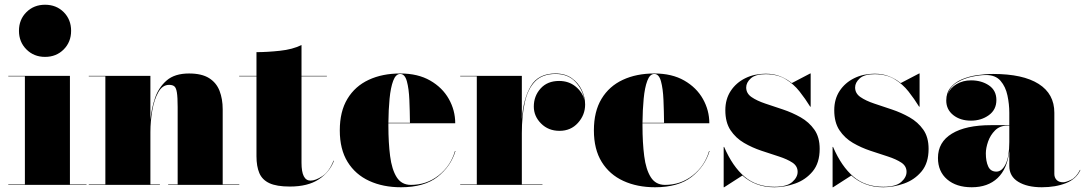

<svg xmlns="http://www.w3.org/2000/svg" viewBox="-20 -780 4584 810"><path d="M60 -650Q60 -697.5 91.5 -728.8Q123 -760 170 -760Q217.5 -760 248.8 -728.8Q280 -697.5 280 -650Q280 -603 248.8 -571.5Q217.5 -540 170 -540Q123 -540 91.5 -571.5Q60 -603 60 -650ZM15 -2H85V-458H15V-460H275V-2H345V0H15Z M354.5 -2H424.5V-458H354.5V-460H614.5V-273.5Q618.5 -320.5 633.8 -365.8Q649 -411 683 -440.5Q717 -470 777.5 -470Q831 -470 862 -450.5Q893 -431 906.2 -396.8Q919.5 -362.5 919.5 -319V-2H989.5V0H689.5V-2H729.5V-328Q729.5 -370 726.2 -390Q723 -410 715.2 -416Q707.5 -422 693.5 -422Q665.5 -422 648 -391.2Q630.5 -360.5 622.5 -314.5Q614.5 -268.5 614.5 -223V-2H654.5V0H354.5Z M1389 -102Q1371 -54 1325 -23.5Q1279 7 1203 7Q1147 7 1116.5 -7.2Q1086 -21.5 1074 -50Q1062 -78.5 1062 -121V-458H989V-460H1062V-560Q1107 -560 1160.8 -565.8Q1214.5 -571.5 1252 -590V-460H1359V-458H1252V-93Q1252 -18 1290 -18Q1311 -18 1339.8 -36.8Q1368.5 -55.5 1387 -102Z M1901.5 -143Q1882 -78 1826 -34Q1770 10 1671.5 10Q1596 10 1537.8 -16.8Q1479.5 -43.5 1446.5 -96.8Q1413.5 -150 1413.5 -230Q1413.5 -310 1445.8 -363.2Q1478 -416.5 1535.5 -443.2Q1593 -470 1668.5 -470Q1743 -470 1794.8 -440.2Q1846.5 -410.5 1873.5 -362.5Q1900.5 -314.5 1900.5 -260H1618.5Q1618.5 -255 1618.5 -250Q1618.5 -178 1625.8 -121.5Q1633 -65 1653.5 -32.5Q1674 0 1713.5 0Q1779.5 0 1830.2 -39.8Q1881 -79.5 1899.5 -143ZM1668.5 -468Q1649.5 -468 1638.8 -439.2Q1628 -410.5 1623.5 -363.5Q1619 -316.5 1618.5 -262H1709.5Q1709 -311 1707 -358.5Q1705 -406 1696.5 -437Q1688 -468 1668.5 -468Z M1921.5 -2H1991.5V-458H1921.5V-460H2181.5V-277.5Q2188 -365 2219.8 -417.5Q2251.5 -470 2323.5 -470Q2364 -470 2391.8 -450.5Q2419.5 -431 2434 -401Q2448.5 -371 2448.5 -339Q2448.5 -295 2418.2 -261.5Q2388 -228 2340.5 -228Q2293.5 -228 2262.8 -258.8Q2232 -289.5 2232 -330.5Q2232 -375 2260.8 -406.8Q2289.5 -438.5 2338.5 -438.5Q2379.5 -438.5 2408.2 -415Q2437 -391.5 2445 -360Q2438.5 -401.5 2407.5 -434.8Q2376.5 -468 2323.5 -468Q2268 -468 2237.2 -436.2Q2206.5 -404.5 2194 -348Q2181.5 -291.5 2181.5 -218V-2H2268.5V0H1921.5Z M2973.5 -143Q2954 -78 2898 -34Q2842 10 2743.5 10Q2668 10 2609.8 -16.8Q2551.5 -43.5 2518.5 -96.8Q2485.5 -150 2485.5 -230Q2485.5 -310 2517.8 -363.2Q2550 -416.5 2607.5 -443.2Q2665 -470 2740.5 -470Q2815 -470 2866.8 -440.2Q2918.5 -410.5 2945.5 -362.5Q2972.5 -314.5 2972.5 -260H2690.5Q2690.5 -255 2690.5 -250Q2690.5 -178 2697.8 -121.5Q2705 -65 2725.5 -32.5Q2746 0 2785.5 0Q2851.5 0 2902.2 -39.8Q2953 -79.5 2971.5 -143ZM2740.5 -468Q2721.5 -468 2710.8 -439.2Q2700 -410.5 2695.5 -363.5Q2691 -316.5 2690.5 -262H2781.5Q2781 -311 2779 -358.5Q2777 -406 2768.5 -437Q2760 -468 2740.5 -468Z M3035 10H3033V-160H3035Q3070.5 -77.5 3121 -34.8Q3171.5 8 3247 8Q3299.5 8 3322.2 -12Q3345 -32 3345 -55Q3345 -79.5 3323 -94Q3301 -108.5 3266.2 -119.8Q3231.5 -131 3192.5 -144Q3153.5 -157 3118.8 -177.2Q3084 -197.5 3062 -230.5Q3040 -263.5 3040 -315Q3040 -362 3062.8 -396.5Q3085.5 -431 3124 -450Q3162.5 -469 3210 -469Q3244.5 -469 3271.8 -458Q3299 -447 3320.5 -429.5L3398 -470H3400V-330H3398Q3378 -362.5 3353.2 -394Q3328.5 -425.5 3294 -446.2Q3259.5 -467 3210 -467Q3166.5 -467 3147.2 -449.2Q3128 -431.5 3128 -411Q3128 -386 3150.5 -370.5Q3173 -355 3208.2 -343.2Q3243.5 -331.5 3283 -318.2Q3322.5 -305 3357.8 -285Q3393 -265 3415.5 -233.2Q3438 -201.5 3438 -152Q3438 -92.5 3408.5 -57Q3379 -21.5 3334.8 -5.8Q3290.5 10 3247 10Q3206 10 3172.5 -2.8Q3139 -15.5 3112 -39.5Z M3494.5 10H3492.5V-160H3494.5Q3530 -77.5 3580.5 -34.8Q3631 8 3706.5 8Q3759 8 3781.8 -12Q3804.5 -32 3804.5 -55Q3804.5 -79.5 3782.5 -94Q3760.5 -108.5 3725.8 -119.8Q3691 -131 3652 -144Q3613 -157 3578.2 -177.2Q3543.5 -197.5 3521.5 -230.5Q3499.5 -263.5 3499.5 -315Q3499.5 -362 3522.2 -396.5Q3545 -431 3583.5 -450Q3622 -469 3669.5 -469Q3704 -469 3731.2 -458Q3758.5 -447 3780 -429.5L3857.5 -470H3859.5V-330H3857.5Q3837.5 -362.5 3812.8 -394Q3788 -425.5 3753.5 -446.2Q3719 -467 3669.5 -467Q3626 -467 3606.8 -449.2Q3587.5 -431.5 3587.5 -411Q3587.5 -386 3610 -370.5Q3632.5 -355 3667.8 -343.2Q3703 -331.5 3742.5 -318.2Q3782 -305 3817.2 -285Q3852.5 -265 3875 -233.2Q3897.5 -201.5 3897.5 -152Q3897.5 -92.5 3868 -57Q3838.5 -21.5 3794.2 -5.8Q3750 10 3706.5 10Q3665.5 10 3632 -2.8Q3598.5 -15.5 3571.5 -39.5Z M4161 -252H4238V-304.5Q4238 -340.5 4230.2 -377.2Q4222.5 -414 4201.2 -438.8Q4180 -463.5 4140 -463.5Q4115 -463.5 4081 -456.5Q4047 -449.5 4018 -432.2Q3989 -415 3978.5 -383.5Q3989 -409.5 4015.8 -425.2Q4042.5 -441 4076.5 -441Q4120.5 -441 4152 -419.8Q4183.5 -398.5 4183.5 -358Q4183.5 -317 4151.5 -294Q4119.5 -271 4076.5 -271Q4031 -271 4001.5 -294.5Q3972 -318 3972 -356Q3972 -388.5 3989.8 -410.2Q4007.5 -432 4036.8 -444.8Q4066 -457.5 4101 -462.8Q4136 -468 4170 -468Q4295.5 -468 4361.8 -426Q4428 -384 4428 -304.5V-46Q4428 -31 4437.5 -21Q4447 -11 4465 -11Q4476.5 -11 4498.5 -21.5Q4520.5 -32 4536 -63H4538Q4521 -25 4477.2 -7.5Q4433.5 10 4375 10Q4313.5 10 4275.8 -13Q4238 -36 4238 -80V-142.5Q4229.5 -67.5 4188.5 -28.8Q4147.5 10 4079.5 10Q4014.5 10 3975.8 -23.2Q3937 -56.5 3937 -113.5Q3937 -180.5 3995.8 -216.2Q4054.5 -252 4161 -252ZM4183.5 -56Q4207 -56 4222.5 -87.8Q4238 -119.5 4238 -180.5V-250H4229.5Q4198 -250 4178 -230Q4158 -210 4148.5 -182.8Q4139 -155.5 4139 -133Q4139 -99.5 4149 -77.8Q4159 -56 4183.5 -56Z"/></svg>

Font: Bodoni* 96pt Fatface
Style: Regular
Weight: 900
Version: Version 2.3